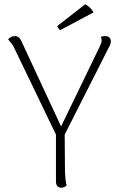

<svg xmlns="http://www.w3.org/2000/svg" viewBox="-20 -870 562 899"><path d="M488 -645 283 -240 284 -94Q284 -27 292 -2Q281 9 267 9Q256 9 249 1.5Q242 -6 242 -19V-240L240 -244L43 -653Q38 -663 18 -686Q31 -701 50 -701Q69 -701 79 -680L266 -278L446 -650Q456 -671 456 -680Q456 -691 452 -698Q462 -701 474 -701Q486 -701 492.5 -694Q499 -687 499 -675Q499 -664 488 -645ZM262 -729Q258 -731 253.5 -737.5Q249 -744 248 -748L379 -850Q405 -836 418 -812Z"/></svg>

Font: Arima Madurai ExtraLight
Style: Regular
Weight: 275
Designer: Joana Correia and Natanael Gama
Foundry: NDISCOVER
Version: Version 1.019